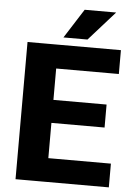

<svg xmlns="http://www.w3.org/2000/svg" viewBox="-60 -946 681 991"><g transform="rotate(5 280.5 -451.0)"><path d="M542 -123V0H163.6V-123ZM217.8 -710.9V0H58.6V-710.9ZM493.2 -424.8V-305.7H163.6V-424.8ZM542.5 -710.9V-587.4H163.6V-710.9ZM241.2 -750.5 337.9 -902.3H501L365.7 -750.5Z"/></g></svg>

Font: Roboto ExtraBold
Style: Regular
Weight: 800
Designer: Christian Robertson
Foundry: Google
Version: Version 3.009; 2024